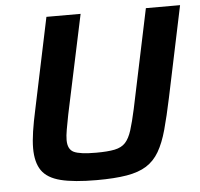

<svg xmlns="http://www.w3.org/2000/svg" viewBox="-51 -740 832 800"><g transform="rotate(-5 365.5 -340.0)"><path d="M322 8Q227 8 171.5 -6Q116 -20 92.5 -54Q69 -88 69 -147Q69 -177 75 -217Q81 -257 92 -307L172 -688H315L227 -274Q220 -238 215.5 -212.5Q211 -187 211 -169Q211 -130 236.5 -118Q262 -106 329 -106Q378 -106 407 -112Q436 -118 452 -135.5Q468 -153 478.5 -186Q489 -219 501 -274L588 -688H731L651 -307Q635 -231 620 -176.5Q605 -122 584 -86Q563 -50 530.5 -29.5Q498 -9 447.5 -0.5Q397 8 322 8Z"/></g></svg>

Font: Saira SemiBold
Style: Italic
Weight: 600
Italic angle: -12°
Designer: Hector Gatti with collaboration of the Omnibus-Type team
Foundry: Omnibus-Type
Version: Version 1.100; ttfautohint (v1.8.3)